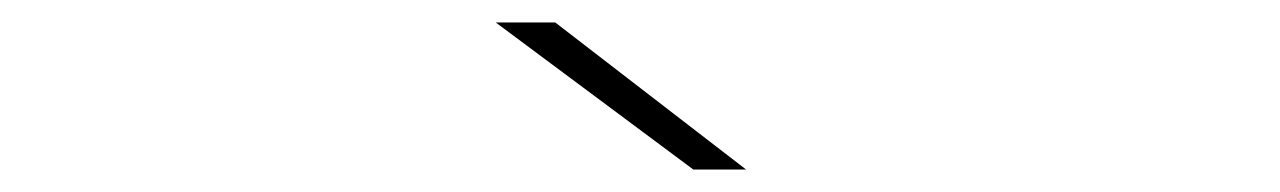

<svg xmlns="http://www.w3.org/2000/svg" viewBox="-20 -720 1140 171"><path d="M597.5 -569 421.5 -700H474.5L644.5 -569Z"/></svg>

Font: Trispace Expanded Thin
Style: Regular
Weight: 100
Width: 7
Designer: Tyler Finck
Foundry: Etcetera Type Company
Version: Version 1.210; ttfautohint (v1.8.3)